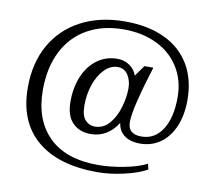

<svg xmlns="http://www.w3.org/2000/svg" viewBox="-80 -704 1012 907"><g transform="rotate(10 426.5 -250.0)"><path d="M50 -226Q50 -343 99 -430Q148 -517 238.5 -564.5Q329 -612 450 -612Q560 -612 639.5 -574.5Q719 -537 761 -466Q803 -395 803 -297Q803 -224 779.5 -169.5Q756 -115 714 -85.5Q672 -56 617 -56Q571 -56 542.5 -77Q514 -98 509 -136Q487 -100 454 -80Q421 -60 380 -60Q326 -60 293 -93.5Q260 -127 260 -195Q260 -263 283 -317Q306 -371 348 -401.5Q390 -432 444 -432Q477 -432 502.5 -414.5Q528 -397 538 -368L575 -420H618L603 -371Q585 -314 569 -248Q553 -182 553 -148Q553 -90 618 -90Q682 -90 718.5 -147Q755 -204 755 -301Q755 -382 717 -444Q679 -506 609.5 -540Q540 -574 450 -574Q350 -574 276 -532.5Q202 -491 162 -412.5Q122 -334 122 -226Q122 -83 203.5 -2.5Q285 78 439 78Q498 78 565 65Q632 52 672 31L678 58Q635 82 567.5 97Q500 112 443 112Q254 112 152 25Q50 -62 50 -226ZM519 -303Q519 -341 501.5 -367.5Q484 -394 452 -394Q418 -394 389.5 -365.5Q361 -337 344.5 -290Q328 -243 328 -189Q328 -139 347 -118.5Q366 -98 393 -98Q435 -98 463.5 -132Q492 -166 505.5 -214Q519 -262 519 -303Z"/></g></svg>

Font: Fahkwang Light
Style: Regular
Weight: 300
Version: Version 1.000; ttfautohint (v1.6)